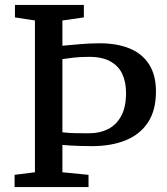

<svg xmlns="http://www.w3.org/2000/svg" viewBox="-20 -763 682 783"><path d="M122.5 -60.5V-679.5L41 -692V-743H322V-692L234.5 -679.5V-576.5Q253.5 -578 271.2 -579.8Q289 -581.5 307.5 -583Q326 -584.5 345.5 -585.5Q365 -586.5 386 -586.5Q458 -586.5 509.5 -565Q561 -543.5 588.5 -499.8Q616 -456 616 -390Q616 -313.5 583.8 -264.2Q551.5 -215 492.8 -191Q434 -167 354.5 -167Q328 -167 306 -167.8Q284 -168.5 266.5 -169.5Q249 -170.5 234.5 -172V-60.5L341 -50V0H39.5V-50ZM343.5 -219.5Q386.5 -219.5 420.5 -236.5Q454.5 -253.5 474.2 -289.8Q494 -326 494 -384.5Q494 -429.5 478 -462.8Q462 -496 427 -514.2Q392 -532.5 335.5 -531Q307 -531 280.2 -528Q253.5 -525 234.5 -522V-223.5Q263.5 -220 291.5 -219.8Q319.5 -219.5 343.5 -219.5Z"/></svg>

Font: Merriweather Light 18pt Medium
Style: Regular
Weight: 500
Version: Version 2.100